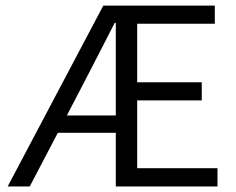

<svg xmlns="http://www.w3.org/2000/svg" viewBox="-20 -677 855 697"><path d="M7.8 0 355 -656.7H759.8V-590.8H478V-378.4H712.4V-312.5H478V-66.4H769.5V0H400.4V-194.8H189.9L87.9 0ZM222.7 -257.8H400.4V-594.2H396.5Q369.1 -541 341.1 -486.3Q313 -431.6 285.2 -377.9Z"/></svg>

Font: Varta Light
Style: Regular
Weight: 400
Version: Version 1.004